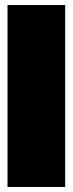

<svg xmlns="http://www.w3.org/2000/svg" viewBox="-20 -746 290 766"><path d="M240 0H10V-726H240Z"/></svg>

Font: Dela Gothic One
Style: Regular
Weight: 400
Designer: aratakana
Foundry: aratakana
Version: Version 1.004